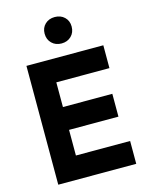

<svg xmlns="http://www.w3.org/2000/svg" viewBox="-145 -1103 931 1194"><g transform="rotate(-15 321.0 -506.5)"><path d="M78 -765H573V-618H231V-459H549V-312H231V-147H580V0H78ZM239 -929Q239 -966 263.5 -989.5Q288 -1013 326 -1013Q364 -1013 388.5 -989.5Q413 -966 413 -929Q413 -891 388.5 -867Q364 -843 326 -843Q288 -843 263.5 -867Q239 -891 239 -929Z"/></g></svg>

Font: Application
Style: Bold
Weight: 700
Designer: Wei Huang
Foundry: Wei Huang
Version: Version 0.012